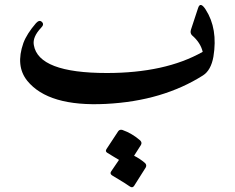

<svg xmlns="http://www.w3.org/2000/svg" viewBox="-20 -406 966 789"><path d="M92 -74Q43 -135 76 -229Q83 -248 96 -268.5Q109 -289 128 -311Q142 -326 152 -316Q163 -306 149 -292Q113 -254 119 -221Q138 -106 419 -106Q538 -106 636.5 -127.5Q735 -149 813 -193Q804 -231 769 -261Q760 -270 765 -285L794 -373Q803 -401 825 -367Q876 -288 857 -173Q847 -117 814 -96Q732 -44 632.5 -14.5Q533 15 415 21Q179 33 92 -74ZM466 133Q472 125 483 128Q503 135 521.5 146Q540 157 556 171Q565 180 559 190L531 234Q555 246 576 264Q584 272 579 282L531 358Q524 368 513 360Q503 352 441 315Q430 308 437 298L469 251Q460 246 448 238.5Q436 231 421 222Q411 216 418 206Z"/></svg>

Font: Amiri
Style: Bold
Weight: 700
Designer: Khaled Hosny
Version: Version 0.113